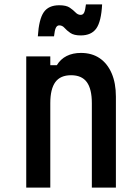

<svg xmlns="http://www.w3.org/2000/svg" viewBox="-20 -858 640 878"><path d="M100 0V-600H210V-560H240Q257 -588 285 -602Q313 -616 350 -616Q400 -616 435.5 -592Q471 -568 490.5 -523Q510 -478 510 -416V0H400V-386Q400 -451 377 -482.5Q354 -514 305 -514Q256 -514 233 -482.5Q210 -451 210 -386V0ZM153 -692Q158 -770 180 -802Q202 -834 251 -834Q283 -834 299 -823Q315 -812 325.5 -801Q336 -790 349 -790Q360 -790 365 -801Q370 -812 373 -838H447Q443 -760 420.5 -728Q398 -696 349 -696Q318 -696 301.5 -707.5Q285 -719 275 -730.5Q265 -742 251 -742Q241 -742 235.5 -731Q230 -720 227 -692Z"/></svg>

Font: Martian Mono Condensed
Style: Regular
Weight: 400
Width: 3
Designer: Roman Shamin
Foundry: Evil Martians
Version: Version 1.000